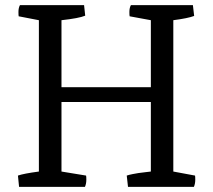

<svg xmlns="http://www.w3.org/2000/svg" viewBox="-20 -727 830 747"><path d="M54.2 0 49.8 -43.9Q72.3 -51.8 131.3 -59.6V-648.4L52.7 -663.6Q51.8 -667 51.8 -680.7Q51.8 -696.3 57.6 -707H307.1L311.5 -666Q287.1 -655.8 219.2 -648.4V-387.7H566.9V-648.4L484.4 -663.6Q483.4 -667 483.4 -680.7Q483.4 -696.3 489.3 -707H730.5L735.4 -665Q711.4 -655.8 654.3 -648.4V-59.6L738.8 -43.9Q739.7 -40.5 739.7 -27.8Q739.7 -12.2 734.4 0H478L473.1 -43.9Q481.9 -46.9 495.6 -49.6Q509.3 -52.2 518.6 -53.7Q527.8 -55.2 545.7 -57.1Q563.5 -59.1 566.9 -59.6V-330.1H219.2V-59.6L314.9 -43.9Q315.9 -40.5 315.9 -27.8Q315.9 -12.2 310.5 0Z"/></svg>

Font: Fjord
Style: One
Weight: 400
Designer: Viktoriya Grabowska
Foundry: Viktoriya Grabowska
Version: Version 1.002